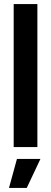

<svg xmlns="http://www.w3.org/2000/svg" viewBox="-20 -720 250 940"><path d="M47 0V-700H163V0ZM24 200 63 58H178L111 200Z"/></svg>

Font: Tektur SemiCondensed Medium
Style: Regular
Weight: 500
Width: 4
Designer: Adam Jagosz
Foundry: Adam Jagosz
Version: Version 1.005;gftools[0.9.30]